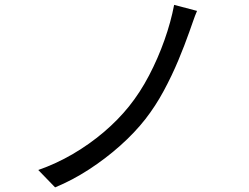

<svg xmlns="http://www.w3.org/2000/svg" viewBox="-20 -765 1040 801"><path d="M802 -719.5Q793.3 -699.5 785 -675.1Q776.6 -650.8 769.7 -631.7Q750.7 -577.6 724 -513.4Q697.2 -449.3 663.1 -386Q629 -322.7 586.6 -268.2Q541.9 -211.1 481 -156.9Q420.1 -102.7 350.9 -57.8Q281.7 -12.9 209.9 16.7L139.6 -55.8Q214.7 -82 284.1 -122.6Q353.5 -163.2 413.2 -214Q472.9 -264.8 518.1 -321.1Q564.7 -379.1 601.9 -450.3Q639.1 -521.4 666 -597.4Q692.9 -673.3 706.5 -744.7Z"/></svg>

Font: Noto Sans KR Thin
Style: Regular
Weight: 100
Designer: Ryoko NISHIZUKA 西塚涼子 (kana, bopomofo & ideographs); Paul D. Hunt (Latin, Greek & Cyrillic); Sandoll Communications 산돌커뮤니
Foundry: Adobe
Version: Version 2.004-H2;hotconv 1.0.118;makeotfexe 2.5.65603